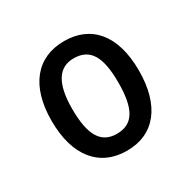

<svg xmlns="http://www.w3.org/2000/svg" viewBox="-90 -810 513 516"><g transform="rotate(-30 166.5 -552.0)"><path d="M302 -553C302 -664 250 -722 167 -722C82 -722 31 -661 31 -553C31 -444 82 -382 167 -382C252 -382 302 -444 302 -553ZM95 -553C95 -633 120 -669 166 -669C217 -669 238 -633 238 -553C238 -472 217 -435 166 -435C117 -435 95 -472 95 -553Z"/></g></svg>

Font: Noto Sans Malayalam Condensed
Style: Regular
Weight: 400
Width: 3
Designer: Jelle Bosma - Monotype Design Team
Foundry: Monotype Imaging Inc.
Version: Version 2.104